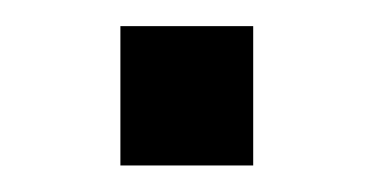

<svg xmlns="http://www.w3.org/2000/svg" viewBox="-20 -420 286 144"><path d="M169.9 -295.9Q144.5 -295.9 70.3 -295.9Q70.3 -302.7 70.3 -313.5Q70.3 -342.8 70.3 -400.4Q94.7 -400.4 169.9 -400.4Q169.9 -374 169.9 -295.9Z"/></svg>

Font: Noto Sans Hebrew DECATHLON 
Style: Regular
Weight: 400
Designer: Monotype Design team
Version: Version 1.03 uh